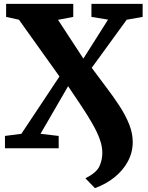

<svg xmlns="http://www.w3.org/2000/svg" viewBox="-20 -763 760 988"><path d="M468.5 205 419.5 154.5Q476 126 491.2 93.5Q506.5 61 506.5 23Q506.5 -10.5 493.2 -47Q480 -83.5 456.2 -125.2Q432.5 -167 400.5 -215Q368.5 -263 330.5 -319.5L188.5 -74.5L282 -63.5V0H5.5V-63.5L90 -74.5L286 -369.5L77.5 -661.5L11.5 -676V-743H357V-676L278.5 -661L409 -461.5L536 -662L450.5 -676V-743H714V-676L632 -661.5L452 -414Q489.5 -363 526.8 -314Q564 -265 595 -217.5Q626 -170 644.5 -123.8Q663 -77.5 663 -32Q663 21 638 67.5Q613 114 569.2 149.2Q525.5 184.5 468.5 205Z"/></svg>

Font: Merriweather 24pt Black
Style: Regular
Weight: 900
Designer: Eben Sorkin
Foundry: Eben Sorkin
Version: Version 2.100